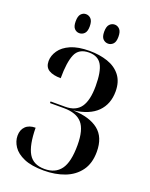

<svg xmlns="http://www.w3.org/2000/svg" viewBox="-168 -1003 862 1101"><g transform="rotate(20 263.0 -452.0)"><path d="M239 11Q164 11 118 -9Q72 -29 51 -60.5Q30 -92 30 -126Q30 -162 51.5 -183Q73 -204 112 -204Q113 -98 142 -48.5Q171 1 240 1Q306 1 339 -44Q372 -89 372 -192Q372 -286 337 -325.5Q302 -365 226 -365H141V-375H230Q295 -375 324.5 -417Q354 -459 354 -546Q354 -635 331 -674.5Q308 -714 253 -714Q191 -714 170.5 -665.5Q150 -617 150 -520Q103 -520 77 -536Q51 -552 51 -589Q51 -622 72.5 -653.5Q94 -685 138.5 -704.5Q183 -724 253 -724Q314 -724 364 -707Q414 -690 443 -652.5Q472 -615 472 -556Q472 -479 424.5 -431Q377 -383 280 -371Q381 -368 435 -325.5Q489 -283 489 -194Q489 -123 455.5 -77.5Q422 -32 365.5 -10.5Q309 11 239 11ZM337 -799Q319 -799 306 -812Q293 -825 293 -856Q293 -888 306 -901.5Q319 -915 337 -915Q354 -915 367 -901.5Q380 -888 380 -856Q380 -825 367 -812Q354 -799 337 -799ZM161 -799Q144 -799 131.5 -812Q119 -825 119 -856Q119 -888 131.5 -901.5Q144 -915 161 -915Q179 -915 192 -901.5Q205 -888 205 -856Q205 -825 192 -812Q179 -799 161 -799Z"/></g></svg>

Font: Noto Serif Display Condensed SemiBold
Style: Regular
Weight: 600
Width: 3
Designer: Monotype Design Team
Foundry: Monotype Imaging Inc.
Version: Version 2.009